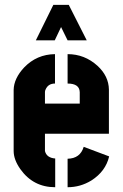

<svg xmlns="http://www.w3.org/2000/svg" viewBox="-20 -783 514 803"><path d="M129.9 -614.3 203.1 -762.7H267.6L342.8 -614.3H262.7L235.4 -669.9L209 -614.3ZM37.1 -151.4V-407.2Q38.1 -455.1 81.1 -501Q133.8 -555.7 210 -556.6V-433.6Q181.6 -433.6 170.9 -409.2Q168 -403.3 168 -398.4V-349.6H313.5V-397.5Q312.5 -433.6 262.7 -433.6V-556.6Q334 -556.6 387.7 -507.8Q434.6 -464.8 435.5 -408.2V-223.6H168V-151.4Q174.8 -123 210.9 -120.1V0Q119.1 0 65.4 -75.2Q37.1 -115.2 37.1 -151.4ZM262.7 0V-119.1Q315.4 -120.1 330.1 -168.9L436.5 -128.9Q421.9 -66.4 362.3 -28.3Q316.4 0 262.7 0Z"/></svg>

Font: Post No Bills Colombo ExtraBold
Style: Regular
Weight: 800
Designer: Kosala Senevirathne, Siva Puranthara, Lasantha Premarathna, Tharique Azeez
Foundry: Mooniak
Version: Version 1.220 ; ttfautohint (v1.6)